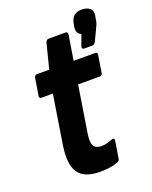

<svg xmlns="http://www.w3.org/2000/svg" viewBox="-134 -769 672 850"><g transform="rotate(-20 202.5 -343.5)"><path d="M190 8Q115 8 87.5 -32Q60 -72 74 -161L110 -389H57Q45 -389 47 -401L60 -481Q63 -494 73 -494H131L161 -612Q166 -624 175 -624H254Q266 -624 265 -612L246 -494H346Q360 -494 357 -481L344 -401Q342 -389 331 -389H229L194 -169Q188 -129 197.5 -113Q207 -97 233 -97Q248 -97 260.5 -100.5Q273 -104 286 -109Q300 -113 298 -99L285 -19Q284 -8 273 -5Q256 2 235 5Q214 8 190 8ZM309 -529Q303 -529 300.5 -533Q298 -537 300 -542L319 -594Q295 -603 300 -635L303 -650Q311 -695 356 -695Q382 -695 395 -683Q408 -671 404 -648L401 -632Q400 -621 396 -611Q392 -601 386 -589L363 -541Q356 -529 348 -529Z"/></g></svg>

Font: Sofia Sans Condensed ExtraBold
Style: Italic
Weight: 800
Italic angle: -9°
Version: Version 4.100